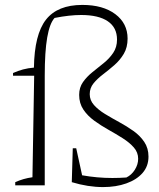

<svg xmlns="http://www.w3.org/2000/svg" viewBox="-20 -754 647 781"><path d="M42 0V-13Q75 -28 112 -33L119 -446H33V-457Q53 -466 73.5 -471.5Q94 -477 118 -479Q120 -614 167 -674Q214 -734 315 -734Q399 -734 449 -696.5Q499 -659 499 -597Q499 -561 483.5 -535Q468 -509 445 -489Q422 -469 399 -451.5Q376 -434 360.5 -415Q345 -396 345 -371Q345 -346 362.5 -326.5Q380 -307 407 -290.5Q434 -274 464.5 -257.5Q495 -241 522.5 -221.5Q550 -202 567 -176.5Q584 -151 584 -117Q584 -78 560 -50.5Q536 -23 494 -8Q452 7 399 7Q369 7 337 2Q305 -3 272 -13L276 -151H290L314 -41Q375 -30 437 -30Q465 -30 494 -32Q515 -42 528.5 -63.5Q542 -85 542 -108Q542 -134 524.5 -154Q507 -174 479.5 -191.5Q452 -209 421.5 -226Q391 -243 363.5 -263Q336 -283 319 -308.5Q302 -334 302 -368Q302 -398 317.5 -420Q333 -442 356 -460.5Q379 -479 402 -497.5Q425 -516 440.5 -539Q456 -562 456 -593Q456 -642 418.5 -667.5Q381 -693 310 -693Q263 -693 202 -681Q182 -659 172 -601.5Q162 -544 162 -446V0Z"/></svg>

Font: Piazzolla ExtraLight
Style: Regular
Weight: 200
Designer: Juan Pablo del Peral
Foundry: Huerta Tipografica
Version: Version 1.330